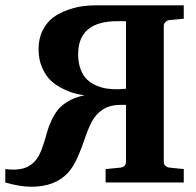

<svg xmlns="http://www.w3.org/2000/svg" viewBox="-20 -691 744 727"><path d="M675.8 0H379.9V-50.8L435.1 -56.2Q444.8 -57.1 450.9 -62.7Q457 -68.4 457 -78.1V-293.9H437Q396 -293.9 368.9 -276.1Q341.8 -258.3 326.7 -228.3Q311.5 -198.2 301 -166Q290.5 -133.8 274.4 -96.7Q258.3 -59.6 236.8 -36.1Q188 16.1 99.1 16.1Q55.7 16.1 0 0V-50.8Q53.2 -44.4 82.8 -58.8Q112.3 -73.2 128.9 -105Q136.7 -120.6 144.8 -145.3Q152.8 -169.9 158.2 -190.4Q163.6 -210.9 174.6 -234.6Q185.5 -258.3 200 -276.1Q214.4 -293.9 240 -308.6Q265.6 -323.2 299.8 -330.1Q279.8 -333 260.5 -338.1Q241.2 -343.3 215.6 -356.2Q189.9 -369.1 171.1 -387.2Q152.3 -405.3 139.2 -435.8Q126 -466.3 126 -504.9Q126 -545.4 141.8 -576.4Q157.7 -607.4 181.2 -624.8Q204.6 -642.1 235.8 -653.1Q267.1 -664.1 292.7 -667.5Q318.4 -670.9 344.2 -670.9H675.8V-620.1L623 -615.2Q613.8 -614.3 606.9 -608.2Q600.1 -602.1 600.1 -592.8V-78.1Q600.1 -68.8 606.7 -63Q613.3 -57.1 623 -56.2L675.8 -50.8ZM457 -355V-610.8H424.8Q275.9 -610.8 275.9 -485.8Q275.9 -453.1 285.4 -428.5Q294.9 -403.8 309.6 -389.9Q324.2 -376 344.7 -367.2Q365.2 -358.4 383.8 -355.7Q402.3 -353 423.8 -353Q425.8 -353 430.2 -353.3Q434.6 -353.5 442.4 -354Q450.2 -354.5 457 -355Z"/></svg>

Font: Veleka
Style: Bold
Weight: 700
Designer: Stefan Peev, Context Ltd, 2016; SIL International, 1997-2014.
Foundry: Stefan Peev, Context Ltd, 2016
Version: Version 1.000